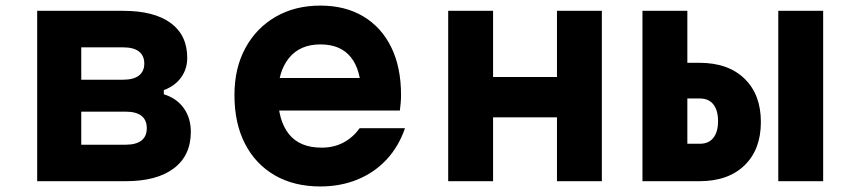

<svg xmlns="http://www.w3.org/2000/svg" viewBox="-20 -654 3040 693"><path d="M114.2 0V-614.9H424.6Q536.2 -614.9 596 -571Q655.8 -527.1 655.8 -445.4Q655.8 -405.4 633.9 -374.7Q612.1 -344.1 571.3 -328.6V-313.7Q617.8 -299.4 643.3 -263.6Q668.8 -227.9 668.8 -178.4Q668.8 -92.9 607.6 -46.5Q546.4 0 433.5 0ZM273.3 -131.7H433.5Q471.1 -131.7 490.5 -146.8Q509.8 -161.8 509.8 -191.4Q509.8 -220.9 490.5 -236Q471.1 -251 433.5 -251H273.3ZM273.3 -366.3H424.6Q462.2 -366.3 481.5 -381.4Q500.8 -396.4 500.8 -424.7Q500.8 -453.1 481.5 -468.1Q462.2 -483.1 424.6 -483.1H273.3Z M957.3 -372.4H1333.5L1283.9 -310.9Q1283.9 -400.1 1246.8 -446.9Q1209.8 -493.7 1136.5 -493.7Q1062.9 -493.7 1023.1 -444.6Q983.3 -395.6 983.3 -310.9Q983.3 -220.1 1022.3 -170.6Q1061.4 -121.1 1140.5 -121.1Q1185.4 -121.1 1220 -139.7Q1254.5 -158.3 1278.3 -191.4H1441.8Q1419.3 -125.5 1375.4 -78.3Q1331.4 -31 1270.3 -6Q1209.3 19 1136.1 19Q1041.6 19 972 -21.1Q902.4 -61.3 864.3 -135.1Q826.2 -209 826.2 -310.9Q826.2 -407.9 865.6 -480.4Q904.9 -552.9 974.7 -593.3Q1044.6 -633.8 1136.5 -633.8Q1225.7 -633.8 1291 -595Q1356.3 -556.1 1391.9 -484Q1427.5 -411.9 1427.5 -311.5Q1427.5 -296.7 1426.2 -281.8Q1425 -266.8 1423.3 -255.1H957.3Z M1597.7 0V-614.9H1759.7V-376H1990.3V-614.9H2152.3V0H1990.3V-230.4H1759.7V0Z M2298.9 0V-614.9H2460.9V-427.3H2504.5Q2608.3 -427.3 2667.3 -370Q2726.3 -312.8 2726.3 -213.6Q2726.3 -114.4 2667.3 -57.2Q2608.3 0 2504.5 0ZM2460.9 -135.2H2506.4Q2537.8 -135.2 2554.7 -156.4Q2571.7 -177.5 2571.7 -216.9Q2571.7 -256.2 2554.7 -277.3Q2537.8 -298.5 2506.4 -298.5H2460.9ZM2789.1 0V-614.9H2951.1V0Z"/></svg>

Font: Martian Mono SemiExpanded
Style: Regular
Weight: 400
Width: 6
Monospace: yes
Designer: Roman Shamin
Foundry: Evil Martians
Version: Version 1.000